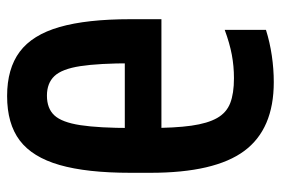

<svg xmlns="http://www.w3.org/2000/svg" viewBox="-145 -635 790 540"><g transform="rotate(90 250.0 -365.0)"><path d="M250 10Q173 10 125.5 -25.5Q78 -61 56 -137.5Q34 -214 34 -337V-424H403V-321H136L158 -348V-341Q158 -248 166 -196Q174 -144 194 -123Q214 -102 249 -102Q285 -102 304.5 -123Q324 -144 332 -196Q340 -248 340 -341V-389Q340 -462 333.5 -508Q327 -554 312 -580.5Q297 -607 270 -617.5Q243 -628 200 -628Q166 -628 134 -622Q102 -616 64 -602V-718Q99 -729 136.5 -734.5Q174 -740 211 -740Q343 -740 404.5 -657Q466 -574 466 -393V-337Q466 -214 444 -137.5Q422 -61 375 -25.5Q328 10 250 10Z"/></g></svg>

Font: M PLUS Code Latin SemiBold
Style: Regular
Weight: 600
Designer: Coji Morishita
Foundry: UNDERFOREST DESIGN
Version: Version 1.002; ttfautohint (v1.8.3)